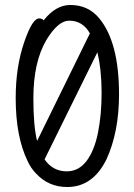

<svg xmlns="http://www.w3.org/2000/svg" viewBox="-20 -733 540 771"><path d="M250 18Q175 18 125 -36Q104 -57 90 -88Q43 -186 43 -339Q43 -466 78 -566Q110 -659 137 -659Q150 -659 155 -651Q204 -713 262 -713Q334 -713 378 -660Q458 -564 458 -354Q458 -204 408 -94Q353 18 250 18ZM248 -45Q296 -45 327.5 -86.5Q359 -128 373.5 -200.5Q388 -273 388 -360Q388 -452 371 -523L159 -93Q192 -45 248 -45ZM129 -167 341 -599Q312 -650 258 -650Q213 -650 166 -572Q114 -483 114 -339Q114 -226 129 -167Z"/></svg>

Font: LXGW WenKai Mono Lite
Style: Regular
Weight: 400
Monospace: yes
Designer: LXGW / Fontworks Inc.
Foundry: LXGW / Fontworks Inc.
Version: Version 1.520; June 14, 2025